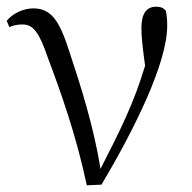

<svg xmlns="http://www.w3.org/2000/svg" viewBox="-20 -546 573 573"><path d="M239 7 283 5C382 -162 479 -358 479 -469C479 -486 478 -499 475 -514C468 -522 460 -526 446 -526C417 -526 402 -505 402 -462C402 -436 406 -401 413 -350C379 -236 338 -156 280 -42C260 -166 222 -287 187 -392C157 -486 132 -521 79 -521C51 -521 19 -507 0 -484L8 -465C18 -470 31 -473 47 -473C78 -473 96 -452 122 -376C163 -267 208 -140 239 7Z"/></svg>

Font: Source Han Serif CN Light
Style: Regular
Weight: 300
Designer: Ryoko NISHIZUKA 西塚涼子 (kana & ideographs); Frank Grießhammer (Latin, Greek & Cyrillic); Wenlong ZHANG 张文龙 (bopomofo); San
Foundry: Adobe
Version: Version 2.003;hotconv 1.1.1;makeotfexe 2.6.0